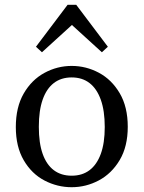

<svg xmlns="http://www.w3.org/2000/svg" viewBox="-20 -768 599 801"><path d="M279 13Q219 13 165.5 -15Q112 -43 79 -99.5Q46 -156 46 -238Q46 -321 79 -378Q112 -435 165.5 -464Q219 -493 279 -493Q339 -493 392.5 -464.5Q446 -436 479.5 -379Q513 -322 513 -239Q513 -157 479.5 -100.5Q446 -44 392.5 -15.5Q339 13 279 13ZM279 -35Q323 -35 353.5 -58Q384 -81 400.5 -126Q417 -171 417 -238Q417 -306 400.5 -352Q384 -398 353.5 -421.5Q323 -445 279 -445Q235 -445 204.5 -421.5Q174 -398 158 -352.5Q142 -307 142 -239Q142 -171 158 -126Q174 -81 204.5 -58Q235 -35 279 -35ZM405 -550 238 -702H322L155 -550L130 -573L262 -748H298L430 -573Z"/></svg>

Font: Source Serif 4 18pt
Style: Regular
Weight: 400
Designer: Frank Grießhammer
Foundry: Adobe Systems Incorporated
Version: Version 4.004;hotconv 1.0.116;makeotfexe 2.5.65601